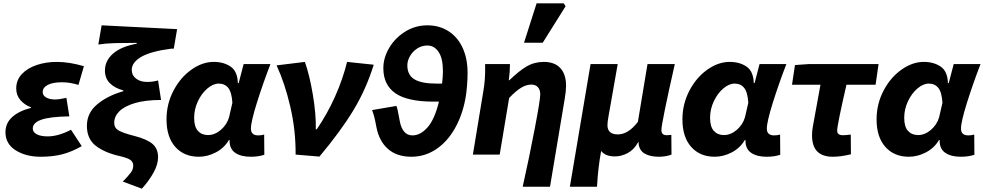

<svg xmlns="http://www.w3.org/2000/svg" viewBox="-20 -934 5944 1160"><path d="M13 -135Q13 -190 54 -227Q95 -264 167 -282V-286Q130 -299 104 -328.5Q78 -358 78 -399Q78 -450 111.5 -486Q145 -522 201 -541Q257 -560 323 -560Q399 -560 487 -534L454 -421Q402 -437 355 -437Q299 -437 268.5 -421Q238 -405 238 -378Q238 -357 259 -345Q280 -333 312 -333Q339 -333 381 -343L399 -231Q280 -229 229 -210.5Q178 -192 178 -158Q178 -135 202.5 -122.5Q227 -110 268 -110Q332 -110 409 -150L474 -51Q414 -17 357 -2Q300 13 226 13Q136 13 74.5 -26Q13 -65 13 -135Z M785 66Q785 44 766.5 31.5Q748 19 699 8Q609 -13 557 -54.5Q505 -96 505 -174Q505 -251 566.5 -303Q628 -355 725 -383V-388Q674 -401 644 -431Q614 -461 614 -508Q614 -567 663 -610Q712 -653 806 -670V-675Q729 -675 673.5 -673.5Q618 -672 574 -665L594 -781L1050 -758L1030 -640H1015Q891 -624 833.5 -590.5Q776 -557 776 -512Q776 -479 802 -459Q828 -439 869 -439Q904 -439 935 -448L953 -330Q858 -330 794.5 -311Q731 -292 700.5 -261Q670 -230 670 -192Q670 -161 697 -145.5Q724 -130 791 -113Q869 -93 902 -64Q935 -35 935 16Q935 60 907 110Q879 160 837 206L722 163Q757 127 771 108Q785 89 785 66Z M986 -213Q986 -305 1027.5 -385Q1069 -465 1135.5 -512.5Q1202 -560 1271 -560Q1332 -560 1373.5 -531.5Q1415 -503 1417 -432H1422L1452 -547H1614Q1568 -428 1532 -313Q1496 -198 1496 -157Q1496 -116 1540 -116Q1551 -116 1560 -117.5Q1569 -119 1576 -121L1577 1Q1542 13 1495 13Q1436 13 1401.5 -10.5Q1367 -34 1367 -83V-88H1363Q1334 -39 1283.5 -13Q1233 13 1181 13Q1092 13 1039 -46.5Q986 -106 986 -213ZM1364 -226 1384 -313Q1380 -377 1359 -403Q1338 -429 1301 -429Q1268 -429 1233 -399.5Q1198 -370 1175.5 -322Q1153 -274 1153 -222Q1153 -168 1176 -143Q1199 -118 1236 -118Q1278 -118 1314.5 -149.5Q1351 -181 1364 -226Z M1651 -539 1822 -560Q1850 -482 1870 -363Q1890 -244 1888 -153H1894Q1957 -245 2004 -350Q2051 -455 2077 -560L2238 -543Q2192 -395 2115.5 -268.5Q2039 -142 1910 12L1766 0Q1767 -147 1734 -289Q1701 -431 1651 -539Z M2254 -167Q2246 -210 2241 -228.5Q2236 -247 2228 -269L2375 -294Q2382 -277 2391 -225L2396 -199Q2403 -161 2422 -138.5Q2441 -116 2472 -116Q2520 -116 2563 -164.5Q2606 -213 2632 -320H2599Q2442 -320 2369 -370.5Q2296 -421 2296 -522Q2296 -585 2331.5 -645Q2367 -705 2428 -743Q2489 -781 2562 -781Q2635 -781 2690.5 -745Q2746 -709 2775.5 -644Q2805 -579 2805 -494Q2805 -457 2801.5 -414Q2798 -371 2792 -339Q2773 -236 2727 -156Q2681 -76 2613.5 -31.5Q2546 13 2466 13Q2377 13 2323.5 -34.5Q2270 -82 2254 -167ZM2616 -429H2651Q2656 -474 2656 -504Q2656 -581 2630 -620Q2604 -659 2562 -659Q2528 -659 2500.5 -641Q2473 -623 2457 -595Q2441 -567 2441 -539Q2441 -481 2483.5 -455Q2526 -429 2616 -429Z M3244 -364Q3244 -392 3229.5 -407.5Q3215 -423 3191 -423Q3160 -423 3128.5 -404Q3097 -385 3056 -342L2999 0H2837L2900 -382Q2906 -417 2909 -453Q2912 -489 2911 -547H3061Q3061 -500 3054 -449H3057Q3115 -505 3161.5 -532.5Q3208 -560 3266 -560Q3331 -560 3365.5 -522.5Q3400 -485 3400 -415Q3400 -386 3392 -338L3303 194H3138Q3178 15 3211 -158Q3244 -331 3244 -364ZM3222 -914H3386L3397 -896L3259 -676H3146Z M3548 -547H3712L3656 -229Q3650 -195 3650 -178Q3650 -122 3713 -122Q3776 -122 3834 -198L3892 -547H4057Q3976 -189 3976 -148Q3976 -117 4008 -117Q4020 -117 4036 -119L4037 0Q4002 13 3961 13Q3908 13 3875 -6Q3842 -25 3838 -68L3840 -74H3835Q3810 -29 3772 -9Q3734 11 3695 11Q3637 11 3612 -22Q3593 79 3587 194H3423Z M4103 -213Q4103 -305 4144.5 -385Q4186 -465 4252.5 -512.5Q4319 -560 4388 -560Q4449 -560 4490.5 -531.5Q4532 -503 4534 -432H4539L4569 -547H4731Q4685 -428 4649 -313Q4613 -198 4613 -157Q4613 -116 4657 -116Q4668 -116 4677 -117.5Q4686 -119 4693 -121L4694 1Q4659 13 4612 13Q4553 13 4518.5 -10.5Q4484 -34 4484 -83V-88H4480Q4451 -39 4400.5 -13Q4350 13 4298 13Q4209 13 4156 -46.5Q4103 -106 4103 -213ZM4481 -226 4501 -313Q4497 -377 4476 -403Q4455 -429 4418 -429Q4385 -429 4350 -399.5Q4315 -370 4292.5 -322Q4270 -274 4270 -222Q4270 -168 4293 -143Q4316 -118 4353 -118Q4395 -118 4431.5 -149.5Q4468 -181 4481 -226Z M4886 -117Q4886 -143 4891 -170L4937 -422H4765L4783 -541L4868 -547H5288L5270 -422H5094Q5038 -179 5038 -145Q5038 -130 5047 -123.5Q5056 -117 5070 -117Q5090 -117 5120 -121L5121 -2Q5061 13 5012 13Q4949 13 4917.5 -19Q4886 -51 4886 -117Z M5276 -213Q5276 -305 5317.5 -385Q5359 -465 5425.5 -512.5Q5492 -560 5561 -560Q5622 -560 5663.5 -531.5Q5705 -503 5707 -432H5712L5742 -547H5904Q5858 -428 5822 -313Q5786 -198 5786 -157Q5786 -116 5830 -116Q5841 -116 5850 -117.5Q5859 -119 5866 -121L5867 1Q5832 13 5785 13Q5726 13 5691.5 -10.5Q5657 -34 5657 -83V-88H5653Q5624 -39 5573.5 -13Q5523 13 5471 13Q5382 13 5329 -46.5Q5276 -106 5276 -213ZM5654 -226 5674 -313Q5670 -377 5649 -403Q5628 -429 5591 -429Q5558 -429 5523 -399.5Q5488 -370 5465.5 -322Q5443 -274 5443 -222Q5443 -168 5466 -143Q5489 -118 5526 -118Q5568 -118 5604.5 -149.5Q5641 -181 5654 -226Z"/></svg>

Font: Nebula Sans Bold
Style: Regular
Weight: 700
Italic angle: -9°
Designer: Paul D. Hunt for Adobe (as Source Sans)
Foundry: Nebula Entertainment & Broadcasting LLC
Version: Version 1.010